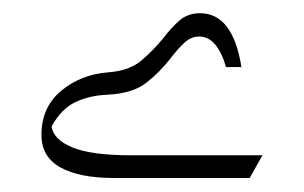

<svg xmlns="http://www.w3.org/2000/svg" viewBox="-20 -980 451 285"><path d="M140.6 -872.6Q172.4 -875 190.4 -890.6Q208.5 -906.2 222.7 -923.8Q233.9 -938.5 246.3 -949.5Q258.8 -960.4 276.9 -960.4Q325.7 -960.4 338.4 -880.4H315.4Q310.1 -900.4 300 -913.1Q290 -925.8 275.4 -925.8Q263.7 -925.8 253.4 -916.3Q243.2 -906.7 232.9 -893.1Q217.8 -873.5 197.5 -857.4Q177.2 -841.3 139.6 -839.4Q113.3 -838.4 92.3 -828.6Q71.3 -818.8 56.6 -792.5Q59.1 -772.9 87.4 -761.2Q115.7 -749.5 174.8 -749.5H369.6L350.6 -715.8H148.9Q98.1 -715.8 69.8 -731.4Q41.5 -747.1 41.5 -779.8Q41.5 -820.8 70.8 -845.2Q100.1 -869.6 140.6 -872.6Z"/></svg>

Font: Pinar-DS2-FD Regular
Style: Regular
Weight: 400
Designer: Amin Abedi
Version: Version 2.000